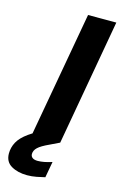

<svg xmlns="http://www.w3.org/2000/svg" viewBox="-226 -757 648 1030"><g transform="rotate(15 98.5 -242.5)"><path d="M4 0 129 -700H286L162 0ZM35 215Q-17 215 -53 194Q-89 173 -89 127Q-89 94 -73 64Q-57 34 -16.5 5Q24 -24 95 -53L140 -71L162 0L110 25Q66 45 48.5 61.5Q31 78 31 98Q31 111 41 118.5Q51 126 70 126Q103 126 149 111L133 200Q113 205 87 210Q61 215 35 215Z"/></g></svg>

Font: Rethink Sans ExtraBold
Style: Italic
Weight: 800
Italic angle: -10°
Designer: The Rethink Sans project authors (Hans Thiessen). DM Sans designed by Colophon Foundry.
Foundry: Rethink Communications LLC
Version: Version 1.001